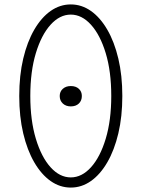

<svg xmlns="http://www.w3.org/2000/svg" viewBox="-20 -834 640 868"><path d="M300 14Q251 14 209 -15.5Q167 -45 135 -100Q103 -155 85 -231Q67 -307 67 -400Q67 -493 85 -569Q103 -645 135 -700Q167 -755 209 -784.5Q251 -814 300 -814Q349 -814 391 -784.5Q433 -755 465 -700Q497 -645 515 -569Q533 -493 533 -400Q533 -307 515 -231Q497 -155 465 -100Q433 -45 391 -15.5Q349 14 300 14ZM300 -32Q350 -32 391.5 -78Q433 -124 458 -207Q483 -290 483 -400Q483 -511 458 -593.5Q433 -676 391.5 -722Q350 -768 300 -768Q250 -768 208.5 -722Q167 -676 142 -593.5Q117 -511 117 -400Q117 -290 142 -207Q167 -124 208.5 -78Q250 -32 300 -32ZM300 -353Q278 -353 264 -366Q250 -379 250 -400Q250 -420 264 -432.5Q278 -445 300 -445Q323 -445 336.5 -432.5Q350 -420 350 -400Q350 -379 336.5 -366Q323 -353 300 -353Z"/></svg>

Font: Victor Mono Thin
Style: Regular
Weight: 100
Monospace: yes
Designer: Rune Bjørnerås
Version: Version 1.561;gftools[0.9.30]